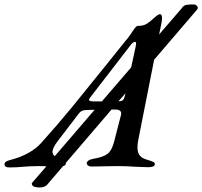

<svg xmlns="http://www.w3.org/2000/svg" viewBox="-82 -738 898 852"><path d="M532 -119Q528 -100 528 -84Q528 -60 539 -47Q550 -34 575 -28Q593 -22 599 -19Q605 -16 605 -9Q605 4 574 4Q563 4 519 2Q482 -1 442 -1L376 0Q357 1 326 1Q306 1 303 -12Q302 -19 310 -25Q318 -31 331 -33Q377 -41 395.5 -55.5Q414 -70 424 -108L455 -228Q458 -240 451 -246Q444 -252 430 -252H413L210 -15V-12Q210 -4 198 -1L132 76Q120 94 93 94L81 93Q70 92 64.5 87.5Q59 83 59 76Q59 76 60 74.5Q61 73 64 69L124 0Q113 -1 90 -1Q68 -1 50.5 0Q33 1 21 2Q-12 5 -39 5Q-51 5 -56.5 1.5Q-62 -2 -62 -10Q-62 -17 -54 -21.5Q-46 -26 -30 -30Q9 -40 43.5 -59Q78 -78 102 -105Q174 -185 235.5 -260Q297 -335 391 -452L476 -558Q485 -568 493.5 -580Q502 -592 505 -597Q522 -623 528 -623Q549 -623 561.5 -628.5Q574 -634 590 -648Q603 -660 612.5 -667.5Q622 -675 628 -675Q637 -675 637 -657Q637 -648 634 -633L624 -585L725 -702Q732 -714 746 -716.5Q760 -719 782 -718Q787 -717 791.5 -712.5Q796 -708 796 -703L793 -696L602 -473ZM313 -295Q313 -288 336 -288H370L500 -439L520 -531Q522 -543 522 -546Q522 -552 517 -552Q509 -552 500 -541L321 -309Q313 -299 313 -295ZM472 -312 475 -324 444 -289H448Q458 -289 463.5 -294Q469 -299 472 -312ZM338 -251 304 -250Q290 -250 281.5 -246Q273 -242 266 -232L175 -113Q151 -82 151 -64Q151 -53 161 -45Z"/></svg>

Font: EB Garamond Medium
Style: Italic
Weight: 500
Italic angle: -17.2°
Designer: Georg Duffner and Octavio Pardo
Foundry: Georg Duffner
Version: Version 1.000